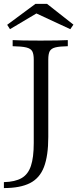

<svg xmlns="http://www.w3.org/2000/svg" viewBox="-29 -778 406 991"><path d="M-8.9 192.7V162.1Q49.2 160.5 82.7 141.1Q116.1 121.8 130.6 78.2Q145.2 34.7 145.2 -39.5V-470.2Q145.2 -499.2 137.5 -513.3Q129.8 -527.4 106.5 -533.1Q83.1 -538.7 36.3 -539.5V-571Q76.6 -568.5 180.6 -568.5Q277.4 -568.5 321 -571V-539.5Q277.4 -538.7 256 -533.1Q234.7 -527.4 227.4 -513.3Q220.2 -499.2 220.2 -470.2V-71Q220.2 25.8 198 83.9Q175.8 141.9 125.4 167.3Q75 192.7 -8.9 192.7ZM22.6 -627.4 8.1 -650 154 -758.1H213.7L350 -650.8L333.9 -627.4L135.5 -719.4L174.2 -717.7Z"/></svg>

Font: Playfair 12pt Light
Style: Regular
Weight: 300
Designer: Claus Eggers Sørensen
Foundry: Claus Eggers Sørensen
Version: Version 2.000;gftools[0.9.28]